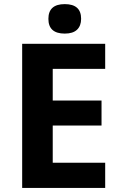

<svg xmlns="http://www.w3.org/2000/svg" viewBox="-20 -931 600 951"><path d="M501 0H89.8V-713.9H501V-589.8H241.2V-433.1H482.9V-309.1H241.2V-125H501ZM300.8 -764.6Q219.7 -764.6 219.7 -837.6Q219.7 -910.6 300.8 -910.6Q381.8 -910.6 381.8 -837.9Q381.8 -803.2 361.6 -783.9Q341.3 -764.6 300.8 -764.6Z"/></svg>

Font: NotoSans-Bold
Style: Bold
Weight: 700
Designer: Monotype Design team
Foundry: Monotype Imaging Inc.
Version: Version 1.04